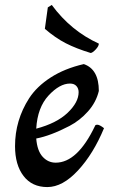

<svg xmlns="http://www.w3.org/2000/svg" viewBox="-20 -737 466 779"><path d="M381 -368Q370 -322 337 -285Q304 -248 262 -226Q185 -186 127 -175Q131 -125 153 -101Q175 -77 206 -77Q294 -77 365 -225Q366 -231 375 -231Q384 -231 402 -217Q359 -113 296.5 -45.5Q234 22 172 22Q110 22 75.5 -23Q41 -68 41 -144Q41 -249 98 -338Q129 -386 185.5 -422.5Q242 -459 320 -477Q381 -456 381 -368ZM264 -398Q222 -398 177 -349.5Q132 -301 127 -215Q210 -237 254.5 -279.5Q299 -322 299 -363Q299 -378 290 -388Q281 -398 264 -398ZM162 -620 174 -707 190 -717Q267 -612 381 -560Q381 -550 368.5 -536.5Q356 -523 348 -522Q289 -540 247 -561.5Q205 -583 162 -620Z"/></svg>

Font: Julee
Style: Regular
Weight: 400
Version: Version 1.001